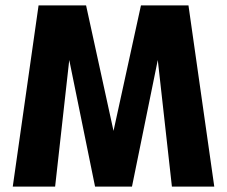

<svg xmlns="http://www.w3.org/2000/svg" viewBox="-20 -687 836 707"><path d="M235 -466 183 0H27L122 -667H297L398 -205L499 -667H674L769 0H613L561 -466L466 0H330Z"/></svg>

Font: Epunda Sans
Style: Bold
Weight: 700
Designer: Simon Atzbach
Foundry: typofactur
Version: Version 2.204; ttfautohint (v1.8.4.7-5d5b)